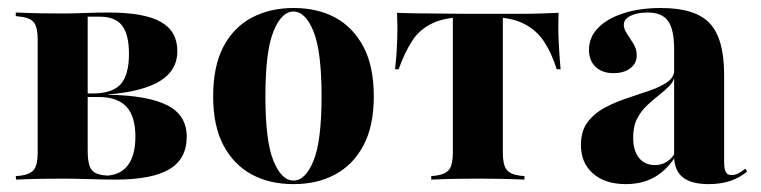

<svg xmlns="http://www.w3.org/2000/svg" viewBox="-20 -449 1903 480"><path d="M136.3 -2.4Q110.5 -2.4 83.9 -2Q57.3 -1.6 20.2 0L19.4 -8.9L30.6 -9.7Q55.6 -12.9 64.9 -25Q74.2 -37.1 74.2 -66.9V-350Q74.2 -380.6 64.9 -392.7Q55.6 -404.8 30.6 -407.3L19.4 -408.9V-417.7Q57.3 -416.1 83.9 -415.7Q110.5 -415.3 136.3 -415.3Q164.5 -415.3 191.5 -416.5Q218.5 -417.7 251.6 -417.7Q340.3 -417.7 381.9 -394.4Q423.4 -371 423.4 -321Q423.4 -273.4 380.6 -246.8Q337.9 -220.2 250.8 -212.9V-212.1Q349.2 -210.5 398 -185.9Q446.8 -161.3 446.8 -107.3Q446.8 -51.6 403.2 -25.8Q359.7 0 268.5 0Q241.1 0 204 -1.2Q166.9 -2.4 136.3 -2.4ZM199.2 -72.6Q199.2 -47.6 204 -33.9Q208.9 -20.2 222.2 -14.9Q235.5 -9.7 259.7 -9.7H241.1Q279 -9.7 298.8 -34.7Q318.5 -59.7 318.5 -107.3Q318.5 -158.1 296 -182.3Q273.4 -206.5 226.6 -206.5H174.2V-215.3H211.3Q260.5 -215.3 281.5 -238.3Q302.4 -261.3 302.4 -314.5Q302.4 -362.1 285.5 -384.7Q268.5 -407.3 229 -407.3H196L199.2 -409.7Z M713.7 11.3Q654 11.3 609.3 -12.9Q564.5 -37.1 538.7 -85.5Q512.9 -133.9 512.9 -208.1Q512.9 -283.1 538.3 -331.9Q563.7 -380.6 609.3 -404.8Q654.8 -429 713.7 -429Q774.2 -429 818.5 -404.8Q862.9 -380.6 888.7 -331.9Q914.5 -283.1 914.5 -208.1Q914.5 -133.9 888.7 -85.5Q862.9 -37.1 818.1 -12.9Q773.4 11.3 713.7 11.3ZM713.7 2.4Q743.5 2.4 763.7 -46.8Q783.9 -96 783.9 -208.1Q783.9 -321 763.7 -370.6Q743.5 -420.2 713.7 -420.2Q683.9 -420.2 663.7 -370.6Q643.5 -321 643.5 -208.1Q643.5 -96 663.7 -46.8Q683.9 2.4 713.7 2.4Z M1174.2 -2.4Q1148.4 -2.4 1122.2 -2Q1096 -1.6 1058.1 0V-8.9L1068.5 -9.7Q1093.5 -12.9 1102.8 -25Q1112.1 -37.1 1112.1 -66.9V-208.9H1237.1V-66.9Q1237.1 -37.1 1246.4 -25Q1255.6 -12.9 1280.6 -9.7L1291.1 -8.9V0Q1253.2 -1.6 1227 -2Q1200.8 -2.4 1174.2 -2.4ZM1147.6 -406.5Q1094.4 -406.5 1061.7 -391.1Q1029 -375.8 1010.1 -346.4Q991.1 -316.9 976.6 -275.8H967.7Q971.8 -312.1 973 -347.6Q974.2 -383.1 972.6 -416.9Q994.4 -416.1 1016.9 -415.7Q1039.5 -415.3 1061.3 -415.3L1147.6 -414.5H1201.6H1287.9Q1309.7 -414.5 1332.3 -415.3Q1354.8 -416.1 1376.6 -416.9Q1375 -383.1 1376.6 -347.6Q1378.2 -312.1 1381.5 -275.8H1371.8Q1358.9 -316.9 1339.5 -346Q1320.2 -375 1287.5 -390.7Q1254.8 -406.5 1201.6 -406.5ZM1112.1 -208.9V-409.7H1237.1V-208.9Z M1665.3 -208.9V-326.6Q1665.3 -375.8 1650 -396.8Q1634.7 -417.7 1599.2 -417.7Q1572.6 -417.7 1556 -409.3Q1539.5 -400.8 1539.5 -387.1Q1539.5 -376.6 1547.6 -364.5Q1555.6 -352.4 1563.7 -339.5Q1571.8 -326.6 1571.8 -310.5Q1571.8 -290.3 1555.6 -278.2Q1539.5 -266.1 1513.7 -266.1Q1485.5 -266.1 1469 -281.9Q1452.4 -297.6 1452.4 -324.2Q1452.4 -355.6 1475 -379Q1497.6 -402.4 1538.3 -415.7Q1579 -429 1632.3 -429Q1718.5 -429 1754.4 -390.7Q1790.3 -352.4 1790.3 -262.1V-208.9ZM1544.4 11.3Q1492.7 11.3 1462.5 -15.3Q1432.3 -41.9 1432.3 -86.3Q1432.3 -121.8 1449.2 -144Q1466.1 -166.1 1492.7 -180.2Q1519.4 -194.4 1549.2 -204Q1579 -213.7 1605.6 -223Q1632.3 -232.3 1649.2 -244.4Q1666.1 -256.5 1666.1 -276.6L1666.9 -260.5Q1664.5 -245.2 1652.8 -233.5Q1641.1 -221.8 1626.6 -210.5Q1612.1 -199.2 1597.2 -185.1Q1582.3 -171 1572.6 -152Q1562.9 -133.1 1562.9 -104.8Q1562.9 -72.6 1577.4 -54.4Q1591.9 -36.3 1617.7 -36.3Q1633.1 -36.3 1646 -44Q1658.9 -51.6 1667.7 -66.9V-56.5Q1646.8 -23.4 1616.1 -6Q1585.5 11.3 1544.4 11.3ZM1790.3 -45.2Q1790.3 -26.6 1794.4 -19Q1798.4 -11.3 1808.9 -11.3Q1817.7 -11.3 1826.2 -15.7Q1834.7 -20.2 1843.5 -27.4L1847.6 -20.2Q1829.8 -4.8 1806 3.2Q1782.3 11.3 1751.6 11.3Q1708.1 11.3 1686.7 -6Q1665.3 -23.4 1665.3 -58.9V-208.9H1790.3Z"/></svg>

Font: Playfair 144pt SemiCondensed ExtraBold
Style: Regular
Weight: 800
Width: 4
Designer: Claus Eggers Sørensen
Foundry: Claus Eggers Sørensen
Version: Version 2.203